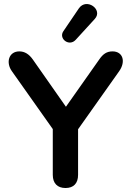

<svg xmlns="http://www.w3.org/2000/svg" viewBox="-20 -936 658 964"><path d="M309 8C350 8 372 -16 372 -58V-287L578 -578C613 -627 597 -678 545 -678C516 -678 497 -665 478 -637L311 -400L145 -637C126 -664 104 -678 77 -678C24 -678 8 -622 40 -578L245 -288V-58C245 -16 268 8 309 8ZM360 -736 456 -841C499 -888 414 -949 376 -894L298 -779C273 -742 327 -700 360 -736Z"/></svg>

Font: SN Pro SemiBold
Style: Regular
Weight: 600
Designer: Tobias Whetton
Foundry: Supernotes
Version: Version 1.003;Glyphs 3.3 (3324)